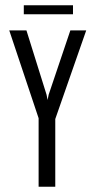

<svg xmlns="http://www.w3.org/2000/svg" viewBox="-20 -706 362 726"><path d="M126 0V-259L15 -591H80L156 -348L160 -328L164 -348L246 -591H306L189 -256V0ZM70 -652V-686H256V-652Z"/></svg>

Font: Alumni Sans
Style: Regular
Weight: 400
Designer: Robert E. Leuschke
Foundry: Robert E. Leuschke
Version: Version 1.018